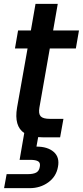

<svg xmlns="http://www.w3.org/2000/svg" viewBox="-20 -708 427 990"><path d="M67.9 -152.8 122.1 -458H57.1L73.2 -550.8H139.2L163.1 -688H277.8L253.9 -550.8H387.2L371.1 -458H236.8L183.1 -152.8Q177.7 -121.6 189.7 -108.4Q201.7 -95.2 236.8 -95.2H307.1L290 0H200.2Q183.6 0 176.8 -1L168 47.9Q225.6 47.9 257.1 75.4Q288.6 103 278.8 152.8Q270 202.6 228.8 232.4Q187.5 262.2 132.8 262.2H1L14.2 189.9H123Q151.4 189.9 166.5 181.9Q181.6 173.8 185.1 152.8Q189.5 131.8 177 124Q164.6 116.2 136.2 116.2H81.1L105 -22Q51.8 -57.6 67.9 -152.8Z"/></svg>

Font: Poppins Medium
Style: Italic
Weight: 500
Italic angle: -10°
Designer: Ninad Kale (Devanagari), Jonny Pinhorn (Latin)
Foundry: Indian Type Foundry
Version: Version 3.200;PS 1.000;hotconv 16.6.54;makeotf.lib2.5.65590